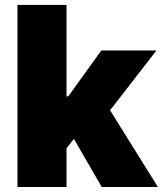

<svg xmlns="http://www.w3.org/2000/svg" viewBox="-20 -747 651 767"><path d="M610.8 0H386.4L275.2 -192.1L245.7 -154.8V0H49.7V-727.3H245.7V-362.2H252.8L384.9 -545.5H605.1L419.7 -306.5Z"/></svg>

Font: Linik Sans Black
Style: Regular
Weight: 900
Designer: Fonts by Rasmus Andersson / Changes by Cristiano Sobral with parts from Marc Monis
Foundry: rsms
Version: Version 3.020; ttfautohint (v1.6)